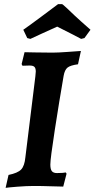

<svg xmlns="http://www.w3.org/2000/svg" viewBox="-20 -894 455 923"><path d="M222 -103Q222 -80 229.5 -71Q237 -62 254 -62Q270 -62 281.5 -63Q293 -64 296 -65L300 -59L284 3Q268 3 225 1.5Q182 0 142 0Q108 0 64 3.5Q20 7 7 9L21 -53Q65 -62 81.5 -79Q98 -96 102 -138L150 -527Q152 -545 152 -550Q152 -566 145.5 -572.5Q139 -579 122 -579L88 -578L84 -586L98 -643Q126 -643 146 -642L232 -641Q259 -641 306.5 -644.5Q354 -648 369 -649L355 -585Q318 -580 304.5 -569Q291 -558 286 -530Q265 -409 243.5 -270Q222 -131 222 -103ZM259 -874H278Q279 -876 304 -852.5Q329 -829 337 -821Q368 -792 415 -751L386 -711L370 -707L332 -727Q260 -764 255 -766Q243 -761 180 -732L126 -707L111 -711L92 -751Q117 -768 178 -813.5Q239 -859 259 -874Z"/></svg>

Font: Alegreya
Style: Bold Italic
Weight: 700
Italic angle: -7°
Designer: Juan Pablo del Peral
Foundry: Huerta Tipografica
Version: Version 2.007; ttfautohint (v1.6)